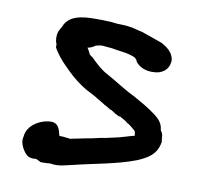

<svg xmlns="http://www.w3.org/2000/svg" viewBox="-58 -519 587 562"><g transform="rotate(10 235.5 -237.5)"><path d="M35 -82C28 -60 49 -31 60 -26H61C70 -22 78 -24 82 -24C86 -23 93 -19 97 -17H99C108 -17 115 -17 126 -18C151 -13 174 -22 190 -25C250 -40 318 -50 375 -72C404 -85 430 -98 436 -137V-139L435 -141V-148L434 -150V-155C433 -162 430 -165 427 -171C426 -190 413 -203 401 -212C376 -231 356 -241 330 -256H329C301 -270 276 -287 247 -303C227 -313 210 -329 194 -345C192 -347 183 -351 183 -355C181 -360 177 -366 174 -371C183 -372 190 -376 197 -381L211 -384H220C221 -384 223 -383 228 -383C232 -383 234 -382 241 -382C269 -377 297 -376 316 -366C318 -364 320 -361 322 -359V-357C332 -342 353 -332 377 -334C401 -334 423 -349 423 -377V-378C420 -403 398 -415 384 -423H383C379 -425 329 -442 329 -442C327 -443 325 -444 319 -445L306 -448C297 -451 284 -453 274 -454H273C267 -454 259 -455 247 -455C241 -456 235 -456 229 -457H228C221 -457 212 -458 203 -458H180C145 -458 103 -454 90 -418C88 -414 82 -406 80 -397V-395C80 -395 79 -393 79 -388C79 -380 79 -374 83 -365V-356C91 -340 107 -321 118 -310L133 -295C152 -276 175 -258 198 -246L219 -235C231 -227 245 -220 255 -213H256L271 -204L275 -203L289 -194L299 -189H303C311 -184 322 -179 328 -173H329C335 -170 342 -163 351 -156C353 -154 354 -150 354 -148V-146L355 -144V-141C335 -136 319 -130 300 -126L273 -120C265 -119 256 -117 247 -115C232 -111 215 -109 198 -105L168 -99L167 -100H165C164 -100 160 -101 155 -101C152 -102 145 -102 142 -102H138C133 -120 130 -137 110 -139H108C77 -139 37 -117 35 -82Z"/></g></svg>

Font: Scribbler
Style: ExBd
Weight: 800
Designer: Mew Too
Foundry: Cannot Into Space Fonts
Version: Version 1.001